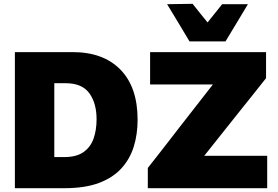

<svg xmlns="http://www.w3.org/2000/svg" viewBox="-20 -986 1456 1006"><path d="M58 0V-713H360Q521.5 -713 611.2 -621Q701 -529 701 -358.5Q701 -282.5 680.8 -217.5Q660.5 -152.5 615.8 -103.5Q571 -54.5 497.8 -27.2Q424.5 0 318.5 0ZM264.5 -163H317.5Q380 -163 417 -188.8Q454 -214.5 470 -259.2Q486 -304 486 -361Q486 -445.5 447.8 -497.8Q409.5 -550 324 -550H264.5ZM754.5 0V-106Q778 -135.5 807 -172.8Q836 -210 865.5 -248Q895 -286 920 -318.5L1095.5 -543.5H766.5V-713H1374V-576.5Q1336.5 -529.5 1301 -484.5Q1265 -439.5 1229 -394.5L1050 -169.5H1380V0ZM973 -769Q943.5 -818.5 914 -867.5Q884.5 -916.5 855.5 -964L989 -966Q1008.5 -941.5 1028 -917.2Q1047.5 -893 1067.5 -868.5Q1087 -892.5 1106 -916.5Q1125 -940.5 1144 -964H1279Q1250 -916 1221 -867.5Q1191.5 -818.5 1161.5 -769Z"/></svg>

Font: Heraclito ExtraBold
Style: Regular
Weight: 800
Designer: Kostas Bartsokas (font) & Cristiano Sobral (main changes)
Foundry: Kostas Bartsokas (font) & Cristiano Sobral (main changes)
Version: Version 1.00;July 8, 2020;FontCreator 13.0.0.2655 64-bit